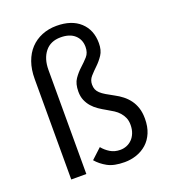

<svg xmlns="http://www.w3.org/2000/svg" viewBox="-137 -846 849 957"><g transform="rotate(-20 287.0 -367.5)"><path d="M529 -160Q529 -117 515.5 -85Q502 -53 478.5 -32Q455 -11 424.5 -0.5Q394 10 361 10Q304 10 270.5 -8.5Q237 -27 215 -53L269 -103Q285 -83 308 -69Q331 -55 361 -55Q379 -55 395 -61.5Q411 -68 423.5 -80.5Q436 -93 443.5 -112Q451 -131 451 -155Q451 -177 444 -193Q437 -209 425.5 -222Q414 -235 398.5 -245Q383 -255 365 -265Q345 -276 326.5 -288.5Q308 -301 294 -317Q280 -333 271.5 -353Q263 -373 263 -399Q263 -441 280 -465.5Q297 -490 318 -509Q339 -528 356 -547Q373 -566 373 -597Q373 -636 346.5 -660Q320 -684 272 -684Q218 -684 189 -647.5Q160 -611 160 -552V0H80V-533Q80 -583 94 -622.5Q108 -662 133.5 -689Q159 -716 194.5 -730.5Q230 -745 272 -745Q352 -745 397 -703.5Q442 -662 442 -592Q442 -554 426 -530Q410 -506 390.5 -487.5Q371 -469 355 -451Q339 -433 339 -409Q339 -394 343.5 -383Q348 -372 358.5 -362Q369 -352 386 -342Q403 -332 427 -319Q448 -308 466.5 -293.5Q485 -279 499 -260Q513 -241 521 -216.5Q529 -192 529 -160Z"/></g></svg>

Font: Carrois Gothic
Style: Regular
Weight: 400
Designer: Ralph du Carrois
Foundry: Ralph du Carrois
Version: Version 1.002